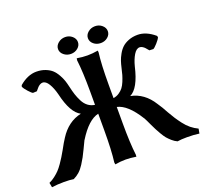

<svg xmlns="http://www.w3.org/2000/svg" viewBox="-146 -951 1197 1117"><g transform="rotate(-20 453.0 -392.0)"><path d="M392.1 -359.9V-442.9Q392.1 -563 382.8 -639.2L384.8 -650.9Q418.9 -645 450.2 -645Q479 -645 515.1 -650.9L516.1 -639.2Q506.8 -568.8 506.8 -442.9V-359.9Q526.4 -362.8 542.2 -373.3Q558.1 -383.8 568.4 -397Q578.6 -410.2 587.2 -430.9Q595.7 -451.7 600.6 -468.5Q605.5 -485.4 610.8 -509.8Q615.7 -531.7 621.6 -549.3Q627.4 -566.9 639.4 -588.4Q651.4 -609.9 667 -624.3Q682.6 -638.7 707.5 -648.4Q732.4 -658.2 763.2 -658.2Q815.9 -658.2 868.2 -613.8L871.1 -605Q866.2 -592.3 847.7 -571.8Q829.1 -551.3 821.8 -548.8L797.9 -549.8Q785.6 -564.5 780.8 -569.8Q775.9 -575.2 767.3 -580.6Q758.8 -585.9 750 -585.9Q729.5 -585.9 712.9 -558.3Q696.3 -530.8 686 -490.2Q657.2 -364.7 602.1 -337.9Q685.1 -321.8 735.8 -240.2Q757.3 -209 773.9 -176.8Q790.5 -147.9 801.5 -130.9Q812.5 -113.8 830.1 -90.6Q847.7 -67.4 867.9 -51Q888.2 -34.7 911.1 -23.9L905.8 4.9Q872.6 0 831.1 0Q793.9 0 771 3.9Q754.4 -3.4 739.3 -16.8Q724.1 -30.3 714.6 -41.5Q705.1 -52.7 692.1 -75Q679.2 -97.2 674.8 -106.2Q670.4 -115.2 658.2 -140.1Q642.6 -174.3 633.8 -189.9V-189Q570.8 -291 506.8 -305.2V-202.1Q506.8 -82 516.1 -5.9L515.1 5.9Q479 0 450.2 0Q418.9 0 384.8 5.9L382.8 -5.9Q392.1 -78.1 392.1 -202.1V-305.2Q328.1 -291 265.1 -189V-189.9Q259.3 -179.7 241.2 -140.1Q227.1 -110.8 219.7 -97.2Q212.4 -83.5 197.3 -59.6Q182.1 -35.6 165 -20.5Q147.9 -5.4 127.9 3.9Q106.4 0 67.9 0Q28.3 0 -6.8 4.9L-12.2 -23.9Q6.8 -32.2 24.4 -45.9Q42 -59.6 54.2 -72.3Q66.4 -85 81.3 -106.4Q96.2 -127.9 103.5 -140.1Q110.8 -152.3 125 -176.8Q147 -217.8 162.1 -240.2Q213.4 -321.3 296.9 -339.8Q241.2 -367.7 212.9 -490.2Q202.6 -530.8 186 -558.3Q169.4 -585.9 148.9 -585.9Q140.1 -585.9 131.6 -580.6Q123 -575.2 118.2 -569.8Q113.3 -564.5 101.1 -549.8L77.1 -548.8Q69.8 -551.3 51.3 -571.8Q32.7 -592.3 27.8 -605L30.8 -613.8Q83 -658.2 136.2 -658.2Q167 -658.2 191.9 -648.4Q216.8 -638.7 232.2 -624.3Q247.6 -609.9 259.5 -588.4Q271.5 -566.9 277.3 -549.3Q283.2 -531.7 288.1 -509.8Q294.9 -479.5 301.8 -458.5Q308.6 -437.5 320.3 -414.3Q332 -391.1 350.1 -377.2Q368.2 -363.3 392.1 -359.9ZM485.8 -737.8Q485.8 -758.8 504.2 -774.4Q522.5 -790 547.9 -790Q572.8 -790 590.8 -774.4Q608.9 -758.8 608.9 -737.8Q608.9 -716.3 590.8 -701.2Q572.8 -686 547.9 -686Q522 -686 503.9 -701.2Q485.8 -716.3 485.8 -737.8ZM300.8 -737.8Q300.8 -758.8 319.3 -774.4Q337.9 -790 362.8 -790Q387.7 -790 405.8 -774.4Q423.8 -758.8 423.8 -737.8Q423.8 -716.3 405.8 -701.2Q387.7 -686 362.8 -686Q337.9 -686 319.3 -701.2Q300.8 -716.3 300.8 -737.8Z"/></g></svg>

Font: Linear Smooth
Style: Bold
Weight: 700
Designer: Philipp H. Poll, Flanker
Foundry: Philipp H. Poll, reworked by Flanker
Version: Version 1.061 | FøM Fix